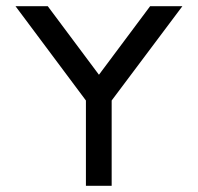

<svg xmlns="http://www.w3.org/2000/svg" viewBox="-20 -599 638 619"><path d="M257 0H340V-275L568 -579H464L299 -358L134 -579H30L257 -275Z"/></svg>

Font: Kunika
Style: Regular
Weight: 400
Designer: Leo Kuroshita
Foundry: kurogedelic
Version: Version 1.000;PS 001.000;hotconv 1.0.88;makeotf.lib2.5.64775